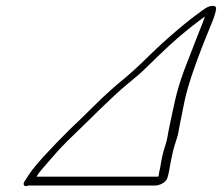

<svg xmlns="http://www.w3.org/2000/svg" viewBox="-20 -634 752 650"><path d="M103.7 -36 108.7 -44C111.6 -48 115.6 -54 122 -61C128.5 -68 140.4 -82 159.2 -104C178.1 -126 200.9 -150 229.2 -177C283.8 -229 355.2 -303 410.9 -349C439.2 -372 460.1 -390 474 -404C499.8 -430 529.1 -457 555.4 -482C589.7 -513 624.9 -542 659.7 -568L673.7 -578C668.3 -561 665.8 -556 649.1 -514C636.9 -483 621.7 -444 604.5 -399C573.6 -316 568 -270 553.9 -207C547.2 -179 549.2 -169 537.5 -135C531.6 -117 526.8 -95 522.5 -68C521.5 -64 521.1 -59 519.6 -54C517.6 -48 518.7 -40 515.7 -36ZM67 -4C70 -4 73.5 -5 77 -6H506C520 -6 541.9 -16 546.8 -32C553.1 -51 555.4 -76 559.8 -95L566.1 -124C570.4 -143 582.2 -171 584.6 -190C587.9 -211 601 -270 604.8 -292C615.9 -345 644.3 -429 692.4 -545C704.2 -573 710.6 -592 711.5 -604C712.4 -610 709.9 -613 702.4 -614C685.4 -616 668 -601 650.6 -588C592.9 -546 527.3 -488 453.4 -415C440 -402 424.1 -388 406.7 -373C368.4 -342 334.2 -311 300.9 -278C267.7 -245 240.9 -219 220.5 -200C144.6 -125 98 -73 78.7 -44L62.4 -19C57.9 -12 60 -4 67 -4Z"/></svg>

Font: MewTooHand
Style: UltimateIta
Weight: 400
Designer: Mew Too, Robert Jablonski
Version: Version 0.77